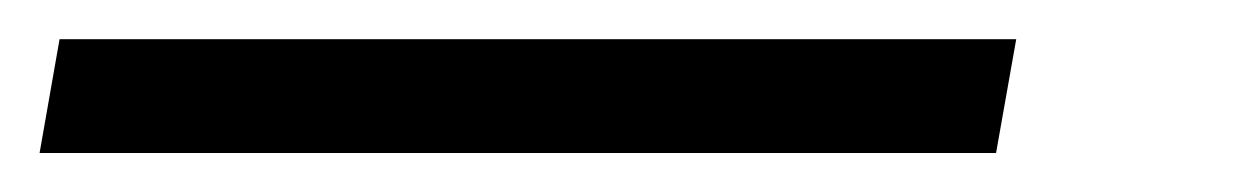

<svg xmlns="http://www.w3.org/2000/svg" viewBox="-27 -20 633 98"><path d="M-6.8 58.1H481.4L491.7 0H3.4Z"/></svg>

Font: Cascadia Code NF Light
Style: Italic
Weight: 300
Italic angle: -10°
Monospace: yes
Designer: Aaron Bell
Foundry: Saja Typeworks
Version: Version 2404.023